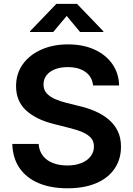

<svg xmlns="http://www.w3.org/2000/svg" viewBox="-20 -968 693 998"><path d="M330.6 10.7Q244.6 10.7 181.2 -15.9Q117.7 -42.5 82 -93.8Q46.4 -145 43.9 -219.7H180.7Q183.6 -182.6 203.6 -157.5Q223.6 -132.3 256.3 -120.1Q289.1 -107.9 329.6 -107.9Q370.6 -107.9 401.9 -120.1Q433.1 -132.3 450.7 -154.8Q468.3 -177.2 468.3 -206.5Q468.3 -233.4 452.9 -251Q437.5 -268.6 408.7 -281Q379.9 -293.5 339.8 -303.2L258.8 -323.7Q167 -346.7 115.2 -394.5Q63.5 -442.4 63.5 -520.5Q63.5 -585.4 98.6 -634.3Q133.8 -683.1 194.8 -710.2Q255.9 -737.3 333.5 -737.3Q412.6 -737.3 471.9 -710Q531.2 -682.6 564.5 -634.5Q597.7 -586.4 599.1 -523.9H463.9Q459 -569.3 424.1 -594.2Q389.2 -619.1 331.5 -619.1Q292.5 -619.1 264.2 -607.4Q235.8 -595.7 220.9 -575.4Q206.1 -555.2 206.1 -529.3Q206.1 -500.5 223.6 -481.9Q241.2 -463.4 268.8 -451.9Q296.4 -440.4 326.2 -433.1L393.1 -416.5Q436 -406.7 475.1 -389.6Q514.2 -372.6 544.2 -347.4Q574.2 -322.3 591.6 -287.4Q608.9 -252.4 608.9 -205.6Q608.9 -140.6 575.9 -91.8Q543 -43 480.7 -16.1Q418.5 10.7 330.6 10.7ZM256.8 -801.8H136.2V-805.7L272.9 -947.8H380.4L517.1 -805.7V-801.8H396L326.7 -885.3Z"/></svg>

Font: Inter
Style: 650
Weight: 650
Designer: Rasmus Andersson
Foundry: rsms
Version: Version 4.001;git-66647c0bb